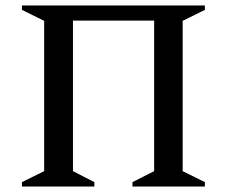

<svg xmlns="http://www.w3.org/2000/svg" viewBox="-20 -680 827 700"><path d="M60 0V-16L141 -56V-604L60 -644V-660H727V-644L646 -604V-56L727 -16V0H463V-16L542 -56V-605H246V-56L324 -16V0Z"/></svg>

Font: Spectral SC Medium
Style: Regular
Weight: 500
Designer: Jean-Baptiste Levee
Foundry: Production Type
Version: Version 2.001